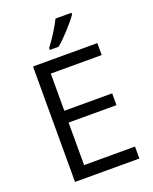

<svg xmlns="http://www.w3.org/2000/svg" viewBox="-168 -1024 892 1116"><g transform="rotate(-20 278.0 -465.5)"><path d="M496 0H98V-714H496V-640H181V-410H477V-337H181V-74H496ZM223 -783Q246 -813 273.5 -856Q301 -899 316 -931H415V-921Q393 -889 350.5 -842.5Q308 -796 277 -771H223Z"/></g></svg>

Font: Stephens Clock
Style: Regular
Weight: 400
Designer: Peter Wiegel (catfonts.de) with slight modifications by DT1.org
Version: Version 0.9.1